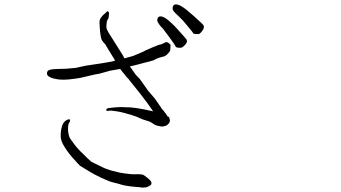

<svg xmlns="http://www.w3.org/2000/svg" viewBox="-20 -814 1540 866"><path d="M321.3 -507.8 366.2 -517.6Q465.8 -532.2 471.7 -534.2Q488.3 -538.1 499 -540Q497.1 -544.9 490.2 -555.7Q477.5 -577.1 466.8 -593.8Q462.9 -600.6 457 -610.4V-611.3Q441.4 -627.9 438.5 -634.8Q437.5 -637.7 434.6 -648.4V-649.4Q431.6 -664.1 431.6 -668Q429.7 -687.5 429.7 -693.4Q428.7 -713.9 428.7 -717.8Q431.6 -726.6 432.6 -730.5Q433.6 -732.4 441.4 -742.2Q443.4 -745.1 453.1 -752.9Q463.9 -763.7 465.3 -763.7Q466.8 -763.7 466.8 -762.7Q471.7 -759.8 471.7 -752.9Q469.7 -733.4 469.7 -732.4Q463.9 -724.6 461.9 -716.8Q460.9 -713.9 460.9 -708Q460.9 -707 460.9 -704.1L460 -703.1V-699.2Q460 -697.3 460 -689.5Q460 -685.5 467.8 -669.9L505.9 -609.4L535.2 -562.5Q537.1 -558.6 541 -550.8Q571.3 -558.6 580.1 -561.5L624 -580.1Q629.9 -584 666 -599.6Q703.1 -615.2 705.1 -613.3Q707 -613.3 730.5 -625Q730.5 -623 735.4 -623Q738.3 -623 748 -613.3Q750 -611.3 749 -607.4Q749 -604.5 748 -589.8V-588.9Q748 -584 740.2 -575.2Q731.4 -565.4 726.6 -562.5Q722.7 -559.6 711.9 -557.6Q685.5 -550.8 672.9 -542Q666 -540 599.6 -522.5Q596.7 -521.5 571.3 -515.6Q568.4 -514.6 565.4 -513.7Q568.4 -510.7 571.3 -506.8Q588.9 -480.5 591.8 -477.5L610.4 -458L648.4 -404.3L678.7 -369.1L700.2 -337.9Q710 -321.3 718.8 -313.5Q732.4 -295.9 732.4 -294.9Q734.4 -292 735.4 -289.1Q741.2 -286.1 742.2 -286.1L745.1 -277.3Q746.1 -275.4 746.1 -272.5Q746.1 -269.5 746.1 -268.6V-267.6Q746.1 -262.7 740.2 -255.9Q733.4 -249 731.4 -248Q715.8 -243.2 712.9 -243.2Q710 -243.2 703.1 -244.1Q690.4 -247.1 689.5 -247.1Q682.6 -249 676.8 -252Q671.9 -254.9 662.1 -261.7Q656.2 -265.6 645.5 -268.6Q624 -275.4 621.1 -276.4Q596.7 -287.1 594.7 -288.1Q576.2 -294.9 543.9 -303.7Q517.6 -310.5 508.8 -311.5Q496.1 -313.5 479.5 -315.4Q464.8 -313.5 463.9 -313.5Q458 -315.4 459 -320.3Q460 -323.2 467.8 -326.2Q475.6 -327.1 483.4 -328.1Q487.3 -329.1 503.9 -330.1Q514.6 -331.1 528.3 -331.1Q528.3 -331.1 549.8 -330.1Q575.2 -330.1 581.1 -328.1Q586.9 -328.1 609.4 -324.2Q627.9 -321.3 668 -312.5Q668.9 -311.5 670.9 -311.5Q665 -320.3 648.4 -343.8L640.6 -354.5Q612.3 -392.6 568.4 -446.3Q560.5 -458 552.7 -464.8Q537.1 -483.4 531.2 -491.2L522.5 -502.9Q515.6 -502 499 -499Q481.4 -496.1 476.6 -495.1Q469.7 -493.2 462.9 -491.2Q447.3 -486.3 445.3 -486.3Q445.3 -486.3 433.6 -483.4L432.6 -482.4Q403.3 -477.5 397.5 -475.6Q344.7 -462.9 342.8 -462.9Q322.3 -459 293.9 -456.1Q262.7 -453.1 241.2 -456.1Q219.7 -459 205.6 -465.8Q191.4 -472.7 191.9 -482.9Q192.4 -493.2 198.7 -496.6Q205.1 -500 216.8 -501.5Q228.5 -502.9 238.3 -502.9Q248 -502.9 256.8 -503.4Q265.6 -503.9 277.3 -503.9Q313.5 -506.8 321.3 -507.8ZM620.1 32.2Q614.3 30.3 595.7 29.3Q569.3 27.3 566.4 26.4Q538.1 22.5 529.3 19.5Q522.5 16.6 490.2 8.8Q475.6 5.9 437.5 -11.7Q401.4 -29.3 388.7 -37.1Q348.6 -61.5 340.8 -66.4Q337.9 -68.4 306.6 -103.5Q293 -120.1 293 -120.1Q293 -121.1 283.2 -132.8Q272.5 -148.4 263.7 -164.1Q256.8 -177.7 254.9 -188.5Q252.9 -197.3 253.9 -211.9Q254.9 -230.5 258.8 -241.2Q261.7 -253.9 268.6 -262.7Q275.4 -270.5 284.2 -274.4Q292 -277.3 295.9 -274.4Q296.9 -273.4 294.9 -265.6Q290 -258.8 288.1 -250Q286.1 -236.3 287.1 -222.7Q289.1 -205.1 293.9 -193.4Q296.9 -187.5 315.4 -163.1Q324.2 -150.4 335.9 -138.7Q341.8 -131.8 353.5 -121.1Q363.3 -111.3 373 -101.6Q390.6 -85 392.6 -84L428.7 -66.4Q455.1 -52.7 463.9 -50.8Q478.5 -44.9 508.8 -38.1Q514.6 -36.1 539.1 -32.2Q566.4 -28.3 571.3 -28.3Q587.9 -27.3 602.5 -28.3Q619.1 -28.3 626 -25.4Q628.9 -24.4 642.6 -13.7Q650.4 -7.8 655.3 -2.9Q662.1 3.9 663.1 9.8Q664.1 15.6 661.1 19Q658.2 22.5 650.4 26.4Q640.6 30.3 638.7 31.2Q630.9 32.2 620.1 32.2ZM821.3 -702.1Q802.7 -725.6 788.1 -738.3Q775.4 -750 768.1 -757.8Q760.7 -765.6 758.8 -771.5Q757.8 -778.3 759.8 -785.2Q761.7 -790 766.6 -793Q771.5 -794.9 778.3 -793.9Q787.1 -792 797.9 -786.1Q810.5 -778.3 820.3 -770.5Q835 -758.8 853.5 -742.2Q897.5 -703.1 898.9 -698.2Q900.4 -693.4 898.9 -687.5Q897.5 -681.6 891.6 -673.8Q885.7 -666 880.9 -662.6Q876 -659.2 866.2 -660.2Q854.5 -660.2 852.5 -663.1Q852.5 -665 821.3 -702.1ZM745.1 -644.5Q719.7 -678.7 715.8 -683.6Q703.1 -696.3 697.3 -705.1Q691.4 -712.9 689.5 -719.7Q688.5 -725.6 691.4 -732.4Q693.4 -737.3 698.2 -739.3Q704.1 -741.2 710.9 -739.3Q718.8 -737.3 728.5 -730.5Q741.2 -721.7 750 -712.9Q764.6 -700.2 781.2 -681.6Q820.3 -638.7 822.3 -633.8Q824.2 -628.9 822.3 -623Q820.3 -617.2 813.5 -610.4Q806.6 -603.5 801.8 -600.6Q796.9 -597.7 785.6 -598.6Q774.4 -599.6 772.5 -603.5Q769.5 -611.3 745.1 -644.5Z"/></svg>

Font: ToneOZ-YinPZ-Tsuipita-TC
Style: Regular
Weight: 400
Designer: ÂÆ£ÂøóÂáåJeffrey Xuan(jeffreyx@gmail.com, ToneOZ.com) ÈòøÂù§(cjkFonts)
Foundry: ToneOZ
Version: Version 0.24071